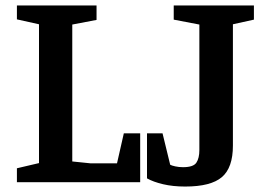

<svg xmlns="http://www.w3.org/2000/svg" viewBox="-20 -668 984 704"><path d="M42 0V-51L123 -70V-579L42 -597V-648H334V-595L245 -578V-76L313 -69H409L434 -179H494V0ZM659 16Q614 16 578 7.5Q542 -1 519 -14V-179H576L604 -64Q609 -61 622.5 -58Q636 -55 651 -55Q689 -55 700 -71.5Q711 -88 711 -118V-578L617 -596V-648H911V-596L834 -579V-134Q834 -53 793.5 -18.5Q753 16 659 16Z"/></svg>

Font: Faustina SemiBold
Style: Regular
Weight: 600
Designer: Alfonso Garcia
Foundry: http://www.omnibus-type.com
Version: Version 1.200